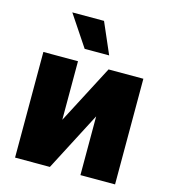

<svg xmlns="http://www.w3.org/2000/svg" viewBox="-112 -842 825 931"><g transform="rotate(15 301.0 -376.0)"><path d="M223.6 -236.3V-530.3H49.8V0H224.6L377.9 -294.9V0H551.8V-530.3H377ZM239.3 -596.7H362.3L294.9 -752H135.7Z"/></g></svg>

Font: Pretendard Black
Style: Regular
Weight: 900
Designer: Base glyphs from Inter by Rasmus Andersson; Hangeul glyphs from Noto Sans CJK(Source Han Sans) by Jang Soo-young and Kan
Foundry: Kil Hyung-jin
Version: Version 1.309;Glyphs 3.2 (3225)